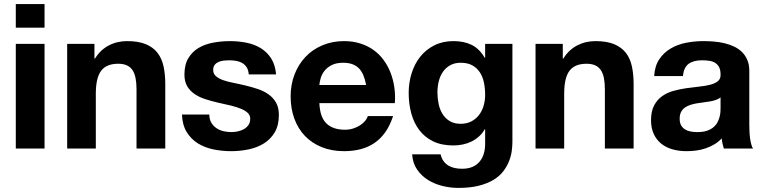

<svg xmlns="http://www.w3.org/2000/svg" viewBox="-20 -734 3780 949"><path d="M200.2 -517.1V0H58.1V-517.1ZM58.1 -597.2V-713.9H200.2V-597.2Z M446.8 -517.1V-444.8H449.7Q463.4 -467.3 481.2 -483.6Q499 -500 519.8 -510.5Q540.5 -521 563 -525.9Q585.4 -530.8 607.9 -530.8Q664.6 -530.8 701.2 -515.4Q737.8 -500 759 -472.2Q780.3 -444.3 788.6 -405Q796.9 -365.7 796.9 -317.9V0H654.8V-292Q654.8 -323.7 650.1 -347.7Q645.5 -371.6 634.8 -387.5Q624 -403.3 606.7 -411.1Q589.4 -418.9 564 -418.9Q506.3 -418.9 480 -384.3Q453.6 -349.6 453.6 -271V0H312V-517.1Z M1014.6 -168Q1014.6 -145 1023.9 -128.7Q1033.2 -112.3 1048.3 -101.6Q1063.5 -90.8 1083.3 -85.9Q1103 -81.1 1123.5 -81.1Q1138.7 -81.1 1155 -84.5Q1171.4 -87.9 1185.1 -95.5Q1198.7 -103 1207.8 -115.7Q1216.8 -128.4 1216.8 -147Q1216.8 -163.1 1205.8 -174.6Q1194.8 -186 1174.1 -195.1Q1153.3 -204.1 1123.5 -211.7Q1093.8 -219.2 1055.7 -227.1Q1024.4 -234.4 994.9 -243.9Q965.3 -253.4 942.4 -268.8Q919.4 -284.2 905.5 -307.4Q891.6 -330.6 891.6 -365.2Q891.6 -414.6 911.1 -446.8Q930.7 -479 962.4 -497.6Q994.1 -516.1 1034.7 -523.4Q1075.2 -530.8 1116.7 -530.8Q1158.7 -530.8 1198 -522.9Q1237.3 -515.1 1268.6 -496.1Q1299.8 -477.1 1320.1 -445.6Q1340.3 -414.1 1344.7 -366.2H1209.5Q1208 -386.7 1200 -400.1Q1191.9 -413.6 1178.7 -421.6Q1165.5 -429.7 1148.7 -432.9Q1131.8 -436 1112.8 -436Q1100.6 -436 1086.7 -434.6Q1072.8 -433.1 1061 -428.2Q1049.3 -423.3 1041.5 -413.8Q1033.7 -404.3 1033.7 -388.2Q1033.7 -369.1 1047.6 -357.2Q1061.5 -345.2 1084.2 -337.4Q1106.9 -329.6 1136 -324Q1165 -318.4 1194.8 -311Q1225.6 -303.7 1255.1 -293.7Q1284.7 -283.7 1307.6 -267.3Q1330.6 -251 1344.5 -226.6Q1358.4 -202.1 1358.4 -166Q1358.4 -114.7 1338.1 -80.3Q1317.9 -45.9 1284.4 -25.1Q1251 -4.4 1208.7 4.4Q1166.5 13.2 1122.6 13.2Q1077.6 13.2 1034.7 4.4Q991.7 -4.4 958 -25.4Q924.3 -46.4 902.8 -81.3Q881.3 -116.2 879.4 -168Z M1558.6 -224.1Q1561.5 -154.8 1593.5 -123.8Q1625.5 -92.8 1685.5 -92.8Q1707 -92.8 1725.8 -98.9Q1744.6 -105 1759.5 -114.5Q1774.4 -124 1784.4 -136Q1794.4 -147.9 1797.9 -160.2H1922.9Q1907.7 -113.8 1884.5 -80.8Q1861.3 -47.9 1830.6 -27.1Q1799.8 -6.3 1762.2 3.4Q1724.6 13.2 1680.7 13.2Q1619.6 13.2 1570.6 -6.6Q1521.5 -26.4 1487.3 -62Q1453.1 -97.7 1434.8 -147.7Q1416.5 -197.8 1416.5 -257.8Q1416.5 -315.9 1435.8 -366Q1455.1 -416 1489.7 -452.6Q1524.4 -489.3 1573.2 -510Q1622.1 -530.8 1680.7 -530.8Q1724.6 -530.8 1761.2 -519Q1797.9 -507.3 1826.7 -486.6Q1855.5 -465.8 1876.5 -437Q1897.5 -408.2 1910.6 -374Q1923.8 -339.8 1929.2 -301.8Q1934.6 -263.7 1931.6 -224.1ZM1789.6 -314Q1784.7 -341.3 1776.1 -361.8Q1767.6 -382.3 1754.2 -396Q1740.7 -409.7 1721.7 -416.7Q1702.6 -423.8 1676.8 -423.8Q1642.1 -423.8 1619.6 -412.4Q1597.2 -400.9 1584 -384Q1570.8 -367.2 1565.2 -348.1Q1559.6 -329.1 1558.6 -314Z M2512.7 -33.2Q2512.7 -12.2 2509.3 12.9Q2505.9 38.1 2495.8 63.2Q2485.8 88.4 2467.8 112.3Q2449.7 136.2 2419.9 154.5Q2390.1 172.9 2347.2 183.8Q2304.2 194.8 2245.1 194.8Q2207 194.8 2167.7 185.3Q2128.4 175.8 2095.9 155.8Q2063.5 135.7 2041.7 104.2Q2020 72.8 2017.1 28.8H2157.7Q2162.6 48.8 2172.6 62.5Q2182.6 76.2 2196.5 84.5Q2210.4 92.8 2227.5 96.4Q2244.6 100.1 2263.7 100.1Q2293.9 100.1 2315.7 90.6Q2337.4 81.1 2351.3 64Q2365.2 46.9 2371.8 23.7Q2378.4 0.5 2377.9 -26.9V-95.2H2376Q2364.3 -74.7 2347.4 -59.6Q2330.6 -44.4 2310.3 -34.4Q2290 -24.4 2267.1 -19.8Q2244.1 -15.1 2220.7 -15.1Q2162.1 -15.1 2120.4 -35.6Q2078.6 -56.2 2052 -91.6Q2025.4 -127 2012.7 -174.3Q2000 -221.7 2000 -274.9Q2000 -325.2 2014.4 -371.6Q2028.8 -418 2056.9 -453.4Q2085 -488.8 2126.5 -509.8Q2168 -530.8 2221.7 -530.8Q2273.4 -530.8 2311.5 -512Q2349.6 -493.2 2376 -448.2H2377.9V-517.1H2512.7ZM2256.8 -122.1Q2287.1 -122.1 2309.8 -134Q2332.5 -146 2347.7 -165.8Q2362.8 -185.5 2370.4 -211.4Q2377.9 -237.3 2377.9 -265.1Q2377.9 -296.9 2372.1 -325.4Q2366.2 -354 2352.1 -376Q2337.9 -397.9 2314.7 -410.9Q2291.5 -423.8 2256.8 -423.8Q2227.1 -423.8 2205.3 -411.6Q2183.6 -399.4 2169.4 -379.2Q2155.3 -358.9 2148.7 -332.3Q2142.1 -305.7 2142.1 -276.9Q2142.1 -249 2147.7 -221.4Q2153.3 -193.8 2166.5 -171.9Q2179.7 -149.9 2201.9 -136Q2224.1 -122.1 2256.8 -122.1Z M2761.7 -517.1V-444.8H2764.6Q2778.3 -467.3 2796.1 -483.6Q2814 -500 2834.7 -510.5Q2855.5 -521 2877.9 -525.9Q2900.4 -530.8 2922.9 -530.8Q2979.5 -530.8 3016.1 -515.4Q3052.7 -500 3074 -472.2Q3095.2 -444.3 3103.5 -405Q3111.8 -365.7 3111.8 -317.9V0H2969.7V-292Q2969.7 -323.7 2965.1 -347.7Q2960.4 -371.6 2949.7 -387.5Q2939 -403.3 2921.6 -411.1Q2904.3 -418.9 2878.9 -418.9Q2821.3 -418.9 2794.9 -384.3Q2768.6 -349.6 2768.6 -271V0H2627V-517.1Z M3541.5 -252.9Q3532.7 -245.1 3519.5 -240.5Q3506.3 -235.8 3490.5 -232.9Q3474.6 -230 3457.5 -228Q3440.4 -226.1 3423.3 -223.1Q3406.7 -220.2 3391.6 -215.3Q3376.5 -210.4 3364.7 -201.9Q3353 -193.4 3346.2 -180.2Q3339.4 -167 3339.4 -147Q3339.4 -127.4 3346.4 -114.7Q3353.5 -102.1 3365.7 -94.5Q3377.9 -86.9 3393.6 -84Q3409.2 -81.1 3426.8 -81.1Q3454.6 -81.1 3473.9 -87.6Q3493.2 -94.2 3505.9 -104.7Q3518.6 -115.2 3525.6 -128.4Q3532.7 -141.6 3536.4 -155Q3540 -168.5 3540.8 -180.2Q3541.5 -191.9 3541.5 -200.2ZM3213.4 -357.9Q3216.3 -407.7 3238.5 -440.9Q3260.7 -474.1 3294.7 -494.1Q3328.6 -514.2 3370.8 -522.5Q3413.1 -530.8 3456.5 -530.8Q3482.4 -530.8 3509.3 -528.6Q3536.1 -526.4 3561.3 -520.3Q3586.4 -514.2 3608.6 -503.7Q3630.9 -493.2 3647.5 -476.8Q3664.1 -460.4 3673.8 -437.5Q3683.6 -414.6 3683.6 -383.8V-115.2Q3683.6 -97.7 3684.6 -80.3Q3685.5 -63 3687.7 -47.9Q3689.9 -32.7 3693.4 -20.3Q3696.8 -7.8 3701.7 0H3557.6Q3553.7 -12.2 3551 -24.7Q3548.3 -37.1 3547.4 -49.8Q3530.8 -32.2 3510.3 -20.3Q3489.7 -8.3 3467.5 -0.7Q3445.3 6.8 3421.4 10Q3397.5 13.2 3373.5 13.2Q3336.4 13.2 3304.2 4.2Q3272 -4.9 3248.3 -23.9Q3224.6 -43 3211.2 -72Q3197.8 -101.1 3197.8 -141.1Q3198.2 -185.1 3213.4 -213.4Q3228.5 -241.7 3253.2 -259Q3277.8 -276.4 3309.1 -284.9Q3340.3 -293.5 3372.6 -298.1Q3404.8 -302.7 3435.8 -305.9Q3466.8 -309.1 3490.5 -315.2Q3514.2 -321.3 3528.3 -332.8Q3542.5 -344.2 3541.5 -366.2Q3541.5 -388.7 3534.2 -402.3Q3526.9 -416 3514.4 -423.6Q3502 -431.2 3485.1 -433.6Q3468.3 -436 3449.7 -436Q3407.2 -436 3383.3 -418.2Q3359.4 -400.4 3355.5 -357.9Z"/></svg>

Font: XB Khoramshahr
Style: Bold
Weight: 700
Designer: Behnam
Foundry: Irmug
Version: Version 8.005 2009